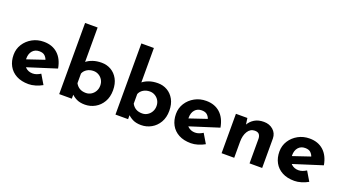

<svg xmlns="http://www.w3.org/2000/svg" viewBox="-57 -1389 3615 2001"><g transform="rotate(20 1750.5 -388.5)"><path d="M287 12Q207 12 151.5 -18Q96 -48 67 -101Q38 -154 38 -223Q38 -289 72 -342Q106 -395 163 -426.5Q220 -458 290 -458Q384 -458 444.5 -403.5Q505 -349 523 -246L183 -138L152 -214L398 -297L369 -284Q361 -310 340.5 -329.5Q320 -349 279 -349Q232 -349 204 -317Q176 -285 176 -231Q176 -170 209 -138.5Q242 -107 290 -107Q313 -107 334.5 -115Q356 -123 377 -136L439 -32Q404 -12 363.5 0Q323 12 287 12Z M912 12Q857 12 819.5 -6.5Q782 -25 754 -55L765 -85V0H625V-789H764V-362V-407Q790 -429 833 -444Q876 -459 931 -459Q988 -459 1035 -432Q1082 -405 1110.5 -353.5Q1139 -302 1139 -228Q1139 -154 1107.5 -100Q1076 -46 1024 -17Q972 12 912 12ZM881 -106Q912 -106 938.5 -122Q965 -138 981 -166Q997 -194 997 -229Q997 -264 981 -291Q965 -318 938.5 -333.5Q912 -349 881 -349Q840 -349 809 -330Q778 -311 765 -279V-172Q783 -139 811.5 -122.5Q840 -106 881 -106Z M1536 12Q1481 12 1443.5 -6.5Q1406 -25 1378 -55L1389 -85V0H1249V-789H1388V-362V-407Q1414 -429 1457 -444Q1500 -459 1555 -459Q1612 -459 1659 -432Q1706 -405 1734.5 -353.5Q1763 -302 1763 -228Q1763 -154 1731.5 -100Q1700 -46 1648 -17Q1596 12 1536 12ZM1505 -106Q1536 -106 1562.5 -122Q1589 -138 1605 -166Q1621 -194 1621 -229Q1621 -264 1605 -291Q1589 -318 1562.5 -333.5Q1536 -349 1505 -349Q1464 -349 1433 -330Q1402 -311 1389 -279V-172Q1407 -139 1435.5 -122.5Q1464 -106 1505 -106Z M2088 12Q2008 12 1952.5 -18Q1897 -48 1868 -101Q1839 -154 1839 -223Q1839 -289 1873 -342Q1907 -395 1964 -426.5Q2021 -458 2091 -458Q2185 -458 2245.5 -403.5Q2306 -349 2324 -246L1984 -138L1953 -214L2199 -297L2170 -284Q2162 -310 2141.5 -329.5Q2121 -349 2080 -349Q2033 -349 2005 -317Q1977 -285 1977 -231Q1977 -170 2010 -138.5Q2043 -107 2091 -107Q2114 -107 2135.5 -115Q2157 -123 2178 -136L2240 -32Q2205 -12 2164.5 0Q2124 12 2088 12Z M2553 -437 2564 -359 2562 -366Q2585 -407 2627 -432.5Q2669 -458 2730 -458Q2792 -458 2833.5 -421.5Q2875 -385 2876 -327V0H2736V-275Q2735 -304 2720.5 -321.5Q2706 -339 2672 -339Q2623 -339 2594.5 -293.5Q2566 -248 2566 -178V0H2426V-437Z M3235 12Q3155 12 3099.5 -18Q3044 -48 3015 -101Q2986 -154 2986 -223Q2986 -289 3020 -342Q3054 -395 3111 -426.5Q3168 -458 3238 -458Q3332 -458 3392.5 -403.5Q3453 -349 3471 -246L3131 -138L3100 -214L3346 -297L3317 -284Q3309 -310 3288.5 -329.5Q3268 -349 3227 -349Q3180 -349 3152 -317Q3124 -285 3124 -231Q3124 -170 3157 -138.5Q3190 -107 3238 -107Q3261 -107 3282.5 -115Q3304 -123 3325 -136L3387 -32Q3352 -12 3311.5 0Q3271 12 3235 12Z"/></g></svg>

Font: Reem Kufi Fun
Style: Bold
Weight: 700
Designer: Khaled Hosny
Version: Version 1.005